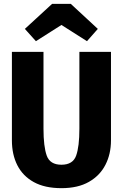

<svg xmlns="http://www.w3.org/2000/svg" viewBox="-20 -963 640 1000"><path d="M558 -693V-232Q558 -161 529.2 -104.8Q500.5 -48.5 443.2 -15.8Q386 17 300 17Q213.5 17 156.2 -14.5Q99 -46 70.5 -102Q42 -158 42 -232V-693H206.5V-293Q206.5 -199.5 223.5 -152.2Q240.5 -105 300 -105Q359.5 -105 376.5 -152.2Q393.5 -199.5 393.5 -293V-693ZM348.5 -943 489.5 -812.5 433 -748.5 300 -833 167 -748.5 109.5 -812.5 251.5 -943Z"/></svg>

Font: Fira Code Light
Style: Bold
Weight: 700
Monospace: yes
Version: Version 5.002